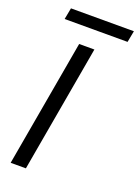

<svg xmlns="http://www.w3.org/2000/svg" viewBox="-161 -927 719 995"><g transform="rotate(20 199.0 -429.5)"><path d="M31 0 154 -700H238L115 0ZM39 -796 51 -859H398L386 -796Z"/></g></svg>

Font: Rethink Sans
Style: Italic
Weight: 400
Italic angle: -10°
Designer: The Rethink Sans project authors (Hans Thiessen). DM Sans designed by Colophon Foundry.
Foundry: Rethink Communications LLC
Version: Version 1.001